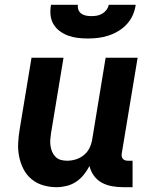

<svg xmlns="http://www.w3.org/2000/svg" viewBox="-20 -770 640 798"><path d="M215 8Q186 8 159 0Q132 -8 111 -25.5Q90 -43 77.5 -67.5Q65 -92 59.5 -119.5Q54 -147 55.5 -176Q57 -205 62 -234L111 -530H244L192 -216Q190 -203 189 -189.5Q188 -176 190 -163Q192 -150 197 -138.5Q202 -127 211 -118Q220 -109 232.5 -105.5Q245 -102 259 -102Q277 -102 295 -107.5Q313 -113 328 -125Q343 -137 351.5 -154Q360 -171 363 -189L419 -530H552L486 -132Q485 -126 486 -120Q487 -114 490.5 -110Q494 -106 499.5 -104Q505 -102 511 -102H531V8H493Q469 8 446 4Q423 0 403.5 -10.5Q384 -21 370.5 -39.5Q357 -58 352 -80Q342 -61 328 -43.5Q314 -26 295.5 -14Q277 -2 256 3Q235 8 215 8ZM345 -610Q324 -610 303 -612.5Q282 -615 263 -622Q244 -629 228 -641Q212 -653 202 -670Q192 -687 190 -708Q188 -729 192 -750H304Q302 -739 306 -729Q310 -719 318.5 -713Q327 -707 338 -705Q349 -703 360 -703Q372 -703 383 -705Q394 -707 404.5 -713Q415 -719 422.5 -729Q430 -739 432 -750H544Q541 -728 532 -707.5Q523 -687 507.5 -670Q492 -653 472 -641Q452 -629 430.5 -622Q409 -615 387.5 -612.5Q366 -610 345 -610Z"/></svg>

Font: Iosevka Curly XBdEx
Style: Italic
Weight: 800
Width: 7
Italic angle: -9°
Monospace: yes
Designer: Belleve Invis
Foundry: Belleve Invis
Version: Version 11.1.0; ttfautohint (v1.8.3)